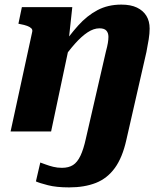

<svg xmlns="http://www.w3.org/2000/svg" viewBox="-20 -571 718 834"><path d="M26 0H202L285 -392H278L294 -540H75L60 -468L69 -466Q86 -463 98 -458.5Q110 -454 116 -448Q122 -442 120 -433ZM353 31Q343 77 329.5 105.5Q316 134 297 146Q278 158 249 158Q229 158 211 153.5Q193 149 178.5 143.5Q164 138 155 135L136 217Q151 224 188 233.5Q225 243 280 243Q347 243 396.5 223.5Q446 204 479 158.5Q512 113 529 36L616 -345Q622 -375 626 -400.5Q630 -426 630 -447Q630 -479 616 -502Q602 -525 575 -538Q548 -551 507 -551Q449 -551 403.5 -527Q358 -503 319 -459.5Q280 -416 241 -358L246 -304Q277 -349 305.5 -381Q334 -413 360.5 -430.5Q387 -448 412 -448Q433 -448 442 -438Q451 -428 451 -411Q451 -399 448.5 -384Q446 -369 440 -347Z"/></svg>

Font: Roboto Serif
Style: Bold Italic
Weight: 700
Italic angle: -10°
Designer: Greg Gazdowicz
Foundry: Commercial Type
Version: Version 1.008